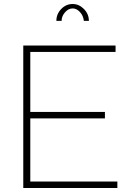

<svg xmlns="http://www.w3.org/2000/svg" viewBox="-20 -937 655 957"><path d="M287 -833H261Q261 -867 285 -892Q309 -917 342 -917Q374 -917 398.5 -892Q423 -867 423 -833H398Q395 -859 378.5 -877Q362 -895 342 -895Q321 -895 304 -875.5Q287 -856 287 -833ZM565 -32V0H96V-710H556V-678H131V-379H503V-347H131V-32Z"/></svg>

Font: Raleway-v4020 ExtraLight
Style: Regular
Weight: 275
Designer: Matt McInerney, Pablo Impallari, Rodrigo Fuenzalida
Foundry: Matt McInerney, Pablo Impallari, Rodrigo Fuenzalida
Version: Version 4.020;PS 004.020;hotconv 1.0.88;makeotf.lib2.5.64775